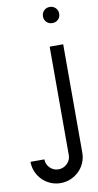

<svg xmlns="http://www.w3.org/2000/svg" viewBox="-254 -743 501 982"><g transform="rotate(-10 -3.0 -251.5)"><path d="M-82.8 63.1Q-82.8 88.9 -64.4 107.3Q-46 125.8 -20.2 125.8Q6.1 125.8 25 107.3Q43.9 88.9 43.9 63.1V-500H114.1V63.1Q114.1 90.9 103.5 115.4Q92.9 139.9 74.5 157.8Q56.1 175.8 31.6 186.4Q7.1 197 -21.2 197Q-49 197 -73.5 186.4Q-98 175.8 -115.9 157.8Q-133.8 139.9 -144.4 115.4Q-155.1 90.9 -155.1 63.1ZM36.9 -658.1Q36.9 -675.8 49 -687.9Q61.1 -700 78.8 -700Q97 -700 109.1 -687.9Q121.2 -675.8 121.2 -658.1Q121.2 -639.9 109.1 -628Q97 -616.2 78.8 -616.2Q61.1 -616.2 49 -628Q36.9 -639.9 36.9 -658.1Z"/></g></svg>

Font: Myanmar KatKuu
Style: Regular
Weight: 400
Designer: Khon Soe Zaw Thu
Foundry: MPUA
Version: Version 1.00 September 13, 2016, initial release